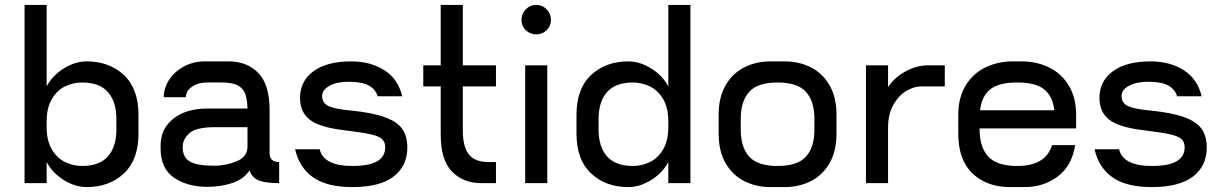

<svg xmlns="http://www.w3.org/2000/svg" viewBox="-20 -746 4980 782"><path d="M544 -278V-202Q544 -95 484.5 -39.5Q425 16 333 16Q286 16 239.5 -13Q193 -42 170 -86V0H80V-726H170V-394Q193 -438 239.5 -467Q286 -496 333 -496Q425 -496 484.5 -440.5Q544 -385 544 -278ZM454 -262Q454 -332 419.5 -371Q385 -410 314 -410Q280 -410 247 -395Q214 -380 192 -344Q170 -308 170 -251V-229Q170 -172 192 -136Q214 -100 247 -85Q280 -70 314 -70Q385 -70 419.5 -109Q454 -148 454 -218Z M1117 -86V0Q1070 0 1039.5 -9Q1009 -18 996 -52Q973 -16 926 -0.5Q879 15 825 15Q744 15 689 -22Q634 -59 634 -143V-154Q634 -221 686 -262.5Q738 -304 825 -304H988Q987 -341 979 -363.5Q971 -386 948.5 -398Q926 -410 883 -410H823Q786 -410 761.5 -392.5Q737 -375 737 -350H647Q647 -387 668.5 -420.5Q690 -454 728.5 -475Q767 -496 814 -496H912Q986 -496 1032 -449Q1078 -402 1078 -298V-123Q1078 -86 1117 -86ZM988 -149V-228H854Q779 -228 751.5 -203.5Q724 -179 724 -147Q724 -105 753.5 -88Q783 -71 854 -71Q899 -71 943.5 -89Q988 -107 988 -149Z M1415 16Q1312 16 1255.5 -23.5Q1199 -63 1182 -138H1282Q1298 -70 1416 -70Q1549 -70 1549 -146Q1549 -168 1535.5 -180Q1522 -192 1487.5 -199.5Q1453 -207 1378 -216Q1280 -228 1241 -259Q1202 -290 1202 -347Q1202 -416 1257 -456Q1312 -496 1410 -496Q1489 -496 1545.5 -460Q1602 -424 1618 -354H1518Q1510 -382 1482.5 -397.5Q1455 -413 1400 -413Q1352 -413 1322 -396.5Q1292 -380 1292 -355Q1292 -326 1318 -314Q1344 -302 1408 -296Q1498 -287 1548 -268.5Q1598 -250 1618.5 -220.5Q1639 -191 1639 -145Q1639 -70 1583 -27Q1527 16 1415 16Z M1865 -394V-214Q1865 -150 1889 -118Q1913 -86 1970 -86H2000V0H1941Q1867 0 1821 -47Q1775 -94 1775 -198V-394H1704V-480H1775V-726H1865V-480H2000V-394Z M2104 -665Q2104 -690 2121.5 -708Q2139 -726 2164 -726Q2189 -726 2206.5 -708Q2224 -690 2224 -665Q2224 -640 2206.5 -623Q2189 -606 2164 -606Q2139 -606 2121.5 -623Q2104 -640 2104 -665ZM2119 0V-480H2209V0Z M2792 -726V0H2702V-86Q2679 -42 2632.5 -13Q2586 16 2539 16Q2447 16 2387.5 -39.5Q2328 -95 2328 -202V-278Q2328 -385 2387.5 -440.5Q2447 -496 2539 -496Q2586 -496 2632.5 -467Q2679 -438 2702 -394V-726ZM2702 -229V-251Q2702 -308 2680 -344Q2658 -380 2625 -395Q2592 -410 2558 -410Q2487 -410 2452.5 -371Q2418 -332 2418 -262V-218Q2418 -148 2452.5 -109Q2487 -70 2558 -70Q2592 -70 2625 -85Q2658 -100 2680 -136Q2702 -172 2702 -229Z M3387 -278V-202Q3387 -130 3358.5 -81Q3330 -32 3282 -8Q3234 16 3176 16H3118Q3060 16 3012 -8Q2964 -32 2935.5 -81Q2907 -130 2907 -202V-278Q2907 -350 2935.5 -399Q2964 -448 3012 -472Q3060 -496 3118 -496H3176Q3234 -496 3282 -472Q3330 -448 3358.5 -399Q3387 -350 3387 -278ZM3147 -410Q3066 -410 3031.5 -372Q2997 -334 2997 -262V-218Q2997 -146 3031.5 -108Q3066 -70 3147 -70Q3228 -70 3262.5 -108Q3297 -146 3297 -218V-262Q3297 -334 3262.5 -372Q3228 -410 3147 -410Z M3828 -480V-394H3731Q3703 -394 3672 -376Q3641 -358 3619 -320Q3597 -282 3597 -225V0H3507V-480H3597V-391Q3621 -429 3667 -454.5Q3713 -480 3760 -480Z M4363 -278V-223H3970V-218Q3970 -146 4005.5 -108Q4041 -70 4123 -70Q4239 -70 4265 -155H4359Q4346 -71 4288.5 -27.5Q4231 16 4152 16H4094Q4000 16 3941.5 -39Q3883 -94 3883 -202V-278Q3883 -349 3913.5 -398.5Q3944 -448 3994.5 -472Q4045 -496 4104 -496H4142Q4201 -496 4251.5 -472Q4302 -448 4332.5 -398.5Q4363 -349 4363 -278ZM3972 -297H4274Q4268 -353 4233.5 -381.5Q4199 -410 4123 -410Q4047 -410 4012.5 -381.5Q3978 -353 3972 -297Z M4671 16Q4568 16 4511.5 -23.5Q4455 -63 4438 -138H4538Q4554 -70 4672 -70Q4805 -70 4805 -146Q4805 -168 4791.5 -180Q4778 -192 4743.5 -199.5Q4709 -207 4634 -216Q4536 -228 4497 -259Q4458 -290 4458 -347Q4458 -416 4513 -456Q4568 -496 4666 -496Q4745 -496 4801.5 -460Q4858 -424 4874 -354H4774Q4766 -382 4738.5 -397.5Q4711 -413 4656 -413Q4608 -413 4578 -396.5Q4548 -380 4548 -355Q4548 -326 4574 -314Q4600 -302 4664 -296Q4754 -287 4804 -268.5Q4854 -250 4874.5 -220.5Q4895 -191 4895 -145Q4895 -70 4839 -27Q4783 16 4671 16Z"/></svg>

Font: Violet Sans
Style: Regular
Weight: 400
Designer: Calvin Waterman
Foundry: Violet Office
Version: Version 1.013